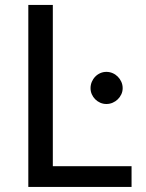

<svg xmlns="http://www.w3.org/2000/svg" viewBox="-20 -736 574 756"><path d="M498 -81.5H188V-716.5H91.5V0H498ZM463 -389C463 -397.7 461.2 -405.9 457.8 -413.8C454.2 -421.6 449.6 -428.4 443.8 -434.2C437.9 -440.1 431.2 -444.7 423.5 -448C415.8 -451.3 407.7 -453 399 -453C390.3 -453 382.2 -451.3 374.8 -448C367.2 -444.7 360.7 -440.1 355 -434.2C349.3 -428.4 344.8 -421.6 341.5 -413.8C338.2 -405.9 336.5 -397.7 336.5 -389C336.5 -380.3 338.2 -372.2 341.5 -364.8C344.8 -357.2 349.3 -350.7 355 -345C360.7 -339.3 367.2 -334.8 374.8 -331.5C382.2 -328.2 390.3 -326.5 399 -326.5C407.7 -326.5 415.8 -328.2 423.5 -331.5C431.2 -334.8 437.9 -339.3 443.8 -345C449.6 -350.7 454.2 -357.2 457.8 -364.8C461.2 -372.2 463 -380.3 463 -389Z"/></svg>

Font: LatoLatin
Style: Regular
Weight: 400
Designer: Lukasz Dziedzic with Adam Twardoch and Botio Nikoltchev
Foundry: tyPoland Lukasz Dziedzic
Version: Version 2.015; 2015-08-06; http://www.latofonts.com/